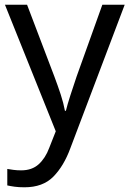

<svg xmlns="http://www.w3.org/2000/svg" viewBox="-20 -556 550 816"><path d="M1 -536H95L211 -231Q226 -191 238 -154.5Q250 -118 256 -85H260Q266 -110 279 -150.5Q292 -191 306 -232L415 -536H510L279 74Q251 150 206.5 195Q162 240 84 240Q60 240 42 237.5Q24 235 11 232V162Q22 164 37.5 166Q53 168 70 168Q116 168 144.5 142Q173 116 189 73L217 2Z"/></svg>

Font: Noto Sans Mayan Numerals
Style: Regular
Weight: 400
Designer: Monotype Design Team
Foundry: Monotype Imaging Inc.
Version: Version 2.001; ttfautohint (v1.8.4.7-5d5b)